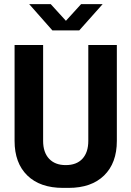

<svg xmlns="http://www.w3.org/2000/svg" viewBox="-20 -905 640 935"><path d="M287 10Q175 10 113 -50.5Q51 -111 51 -219V-686H190V-219Q190 -163 219 -132Q248 -101 300 -101Q353 -101 381.5 -132Q410 -163 410 -219V-686H549V-219Q549 -111 487 -50.5Q425 10 314 10ZM235 -757 122 -885H227L318 -785H284L375 -885H480L366 -757Z"/></svg>

Font: Chivo Mono Medium SemiBold
Style: Regular
Weight: 600
Monospace: yes
Version: Version 1.008